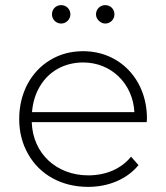

<svg xmlns="http://www.w3.org/2000/svg" viewBox="-20 -726 649 750"><path d="M90 -124C135 -44 220 4 324 4C404 4 476 -26 521 -81L492 -114C453 -66 393 -41 325 -41C201 -41 108 -126 104 -249H553L554 -263C554 -416 447 -526 305 -526C258 -526 215 -515 177 -492C101 -447 55 -362 55 -261C55 -210 67 -164 90 -124ZM136 -389C171 -448 232 -482 305 -482C414 -482 499 -400 505 -288H105C108 -325 118 -359 136 -389ZM183 -670C183 -650 199 -634 219 -634C238 -634 255 -650 255 -670C255 -690 239 -706 219 -706C199 -706 183 -691 183 -670ZM366 -645C373 -638 382 -634 391 -634C411 -634 427 -650 427 -670C427 -691 411 -706 391 -706C371 -706 355 -690 355 -670C355 -660 359 -652 366 -645Z"/></svg>

Font: Montserrat Light
Style: Regular
Weight: 300
Designer: Julieta Ulanovsky
Foundry: Julieta Ulanovsky
Version: Version 7.200